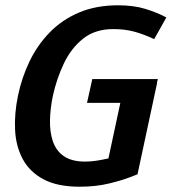

<svg xmlns="http://www.w3.org/2000/svg" viewBox="-20 -696 649 726"><path d="M329 -397H577L573 -382H574L500 -37Q500 -37 470.5 -25.5Q441 -14 391.5 -2Q342 10 281 10Q197 10 144.5 -18Q92 -46 66 -94.5Q40 -143 37 -205Q34 -267 48 -334Q62 -402 91.5 -463.5Q121 -525 167.5 -573Q214 -621 278.5 -648.5Q343 -676 427 -676Q486 -676 531 -662Q576 -648 609 -630L563 -548Q525 -566 489 -576Q453 -586 408 -586Q340 -586 294.5 -550Q249 -514 221.5 -456Q194 -398 180 -334Q170 -286 169 -241.5Q168 -197 180 -161.5Q192 -126 221.5 -105.5Q251 -85 302 -85Q324 -85 346 -88.5Q368 -92 390 -97L435 -307H309Z"/></svg>

Font: Epunda Sans SemiBold
Style: Italic
Weight: 600
Italic angle: -12.0243°
Designer: Simon Atzbach
Foundry: typofactur
Version: Version 2.204; ttfautohint (v1.8.4.7-5d5b)